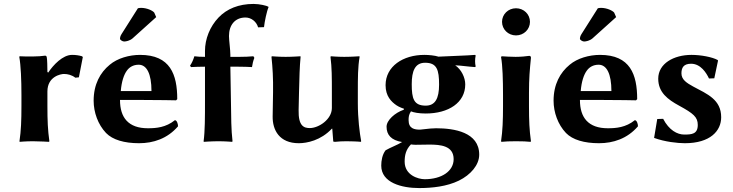

<svg xmlns="http://www.w3.org/2000/svg" viewBox="-20 -718 3726 976"><path d="M225 -349 221 -352C221 -375 220 -417 218 -425C217 -432 215 -435 209 -435C180 -430 115 -430 80 -432L78 -429C86 -386 89 -310 89 -235V-180C89 -105 87 -54 79 0L80 3C80 3 112 0 147 0C181 0 229 3 229 3L231 0C223 -57 221 -104 221 -180V-253C221 -330 290 -342 305 -342C324 -342 345 -337 363 -323L381 -325L401 -428L397 -432C380 -437 364 -439 346 -439C299 -439 251 -388 225 -349Z M869 -107C823 -70 774 -66 732 -66C683 -66 647 -79 623 -105C601 -129 590 -164 590 -210H690C790 -210 875 -208 875 -208L881 -214C881 -339 846 -439 692 -439C637 -439 577 -422 538 -389C489 -349 456 -289 456 -206C456 -147 478 -85 519 -42C553 -7 612 10 687 10C759 10 831 -13 885 -76C885 -89 879 -107 869 -107ZM594 -255C598 -304 610 -339 625 -359C637 -376 657 -389 685 -389C726 -389 750 -343 750 -255ZM681 -676 598 -545C592 -536 590 -527 590 -521C590 -515 603 -507 611 -507C621 -507 640 -511 654 -523L774 -631L764 -654C756 -664 727 -678 697 -678C692 -678 684 -677 681 -676Z M1151 -379H1189C1213 -379 1248 -378 1261 -377C1263 -392 1267 -409 1273 -424L1268 -432C1249 -430 1221 -429 1198 -429H1151V-439C1151 -465 1144 -513 1144 -535C1144 -590 1174 -629 1228 -629C1257 -629 1284 -608 1292 -579L1322 -580C1325 -608 1336 -661 1345 -681L1344 -684C1336 -689 1300 -698 1269 -698C1193 -698 1133 -673 1091 -629C1047 -583 1022 -520 1022 -459V-429C1002 -429 980 -430 968 -432C963 -415 956 -399 946 -384L951 -377C968 -378 999 -379 1022 -379V-200C1022 -125 1022 -51 1015 0L1016 3C1016 3 1056 0 1091 0C1125 0 1160 3 1160 3L1162 0C1155 -58 1155 -125 1154 -200Z M1667 -64H1669L1674 0C1674 2 1677 3 1683 3C1696 1 1726 0 1741 0C1753 0 1801 1 1814 3L1816 0C1808 -43 1799 -117 1799 -192V-249C1799 -324 1799 -376 1808 -429L1807 -432C1807 -432 1765 -429 1730 -429C1696 -429 1662 -432 1662 -432L1660 -429C1667 -373 1667 -325 1667 -249V-169C1667 -111 1600 -67 1555 -67C1525 -67 1496 -77 1498 -159L1500 -249C1502 -324 1503 -378 1508 -429L1507 -432C1507 -432 1467 -429 1432 -429C1398 -429 1362 -432 1362 -432L1360 -429C1366 -372 1369 -321 1368 -249L1366 -126C1365 -57 1400 10 1499 10C1540 10 1611 -4 1667 -64Z M2345 -289C2345 -324 2325 -365 2294 -386C2324 -385 2360 -379 2395 -377L2398 -380C2396 -389 2395 -398 2395 -407C2395 -416 2396 -427 2398 -436L2395 -439C2347 -435 2284 -434 2209 -430C2191 -436 2159 -439 2137 -439C2029 -439 1940 -381 1940 -285C1940 -229 1969 -201 1995 -183C2009 -173 2034 -165 2034 -165L2032 -160C1988 -145 1945 -107 1945 -74C1945 -32 1969 -5 2024 4C2002 18 1964 32 1940 46C1923 68 1918 99 1918 124C1918 211 2022 238 2111 238C2176 238 2252 230 2313 200C2372 171 2416 121 2416 68C2416 -46 2289 -66 2197 -66C2180 -66 2157 -64 2134 -61C2120 -60 2120 -59 2115 -59C2087 -59 2057 -64 2057 -107C2057 -123 2058 -135 2069 -152C2083 -146 2110 -141 2144 -141C2260 -141 2345 -196 2345 -289ZM2069 16C2075 17 2083 18 2092 18C2122 18 2148 17 2162 17C2218 17 2286 22 2286 91C2286 152 2225 193 2139 193C2105 193 2037 172 2037 104C2037 71 2043 43 2069 16ZM2212 -288C2212 -217 2192 -181 2144 -181C2083 -181 2073 -217 2073 -290C2073 -356 2089 -399 2141 -399C2201 -399 2212 -363 2212 -288Z M2537 -235V-180C2537 -105 2535 -54 2527 0L2529 3C2550 1 2568 0 2603 0C2637 0 2658 1 2677 3L2679 0C2671 -57 2669 -104 2669 -180V-246C2669 -321 2673 -364 2679 -424C2679 -431 2676 -434 2670 -434C2656 -432 2629 -429 2601 -429C2575 -429 2548 -431 2530 -432L2527 -428C2535 -385 2537 -310 2537 -235ZM2532 -607C2532 -569 2563 -538 2603 -538C2643 -538 2674 -569 2674 -607C2674 -645 2643 -676 2603 -676C2563 -676 2532 -645 2532 -607Z M3207 -107C3161 -70 3112 -66 3070 -66C3021 -66 2985 -79 2961 -105C2939 -129 2928 -164 2928 -210H3028C3128 -210 3213 -208 3213 -208L3219 -214C3219 -339 3184 -439 3030 -439C2975 -439 2915 -422 2876 -389C2827 -349 2794 -289 2794 -206C2794 -147 2816 -85 2857 -42C2891 -7 2950 10 3025 10C3097 10 3169 -13 3223 -76C3223 -89 3217 -107 3207 -107ZM2932 -255C2936 -304 2948 -339 2963 -359C2975 -376 2995 -389 3023 -389C3064 -389 3088 -343 3088 -255ZM3019 -676 2936 -545C2930 -536 2928 -527 2928 -521C2928 -515 2941 -507 2949 -507C2959 -507 2978 -511 2992 -523L3112 -631L3102 -654C3094 -664 3065 -678 3035 -678C3030 -678 3022 -677 3019 -676Z M3321 -113 3305 -17C3359 3 3425 10 3461 10C3591 10 3646 -53 3646 -122C3646 -212 3575 -240 3504 -278C3471 -296 3444 -313 3444 -345C3444 -373 3454 -394 3493 -394C3542 -394 3571 -347 3584 -319L3611 -320L3630 -410L3628 -413C3601 -428 3543 -439 3495 -439C3405 -439 3326 -395 3326 -318C3326 -248 3375 -212 3432 -181C3505 -141 3527 -123 3527 -83C3527 -36 3496 -34 3458 -34C3423 -34 3381 -56 3351 -114Z"/></svg>

Font: Libertinus Sans
Style: Bold
Weight: 700
Designer: Philipp H. Poll, Khaled Hosny
Foundry: Caleb Maclennan
Version: Version 7.050;RELEASE